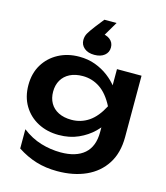

<svg xmlns="http://www.w3.org/2000/svg" viewBox="-146 -971 1087 1261"><g transform="rotate(15 398.0 -340.5)"><path d="M569 -141V-240L575 -261V-385L569 -406V-569H736V-152Q736 -44 688.5 30Q641 104 557 142Q473 180 362 180Q284 180 218.5 160Q153 140 90 99V-32Q151 15 217.5 35Q284 55 352 55Q457 55 513 6Q569 -43 569 -141ZM310 -52Q231 -52 168.5 -85Q106 -118 70 -178Q34 -238 34 -318Q34 -398 70 -457.5Q106 -517 168.5 -550.5Q231 -584 310 -584Q370 -584 419.5 -565.5Q469 -547 508.5 -517Q548 -487 575 -451.5Q602 -416 616.5 -380.5Q631 -345 631 -316Q631 -279 608.5 -233Q586 -187 544 -146Q502 -105 443 -78.5Q384 -52 310 -52ZM365 -170Q430 -170 482.5 -205.5Q535 -241 575 -318Q535 -396 482 -431.5Q429 -467 365 -467Q314 -467 277.5 -448.5Q241 -430 221.5 -396.5Q202 -363 202 -318Q202 -274 221 -240.5Q240 -207 277 -188.5Q314 -170 365 -170ZM488 -861 407 -723 400 -770Q442 -770 468 -750Q494 -730 494 -696Q494 -662 468.5 -641.5Q443 -621 400 -621Q357 -621 331.5 -642.5Q306 -664 306 -697Q306 -722 317.5 -742.5Q329 -763 358 -801L405 -861Z"/></g></svg>

Font: Unbounded Medium
Style: Regular
Weight: 500
Designer: Luke Prowse, Jean-Baptiste Morizot, Fátima Lázaro, Florian Runge
Foundry: NaN
Version: Version 1.700